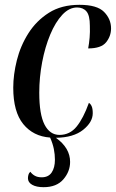

<svg xmlns="http://www.w3.org/2000/svg" viewBox="-20 -563 481 797"><path d="M161 214Q131 214 113.5 204Q96 194 96 177Q96 170 98 162.5Q100 155 106 150Q113 160 124.5 166.5Q136 173 153 173Q181 173 194.5 153Q208 133 208 100Q208 78 203.5 55.5Q199 33 188 8Q118 3 76.5 -48Q35 -99 35 -199Q35 -253 50 -313Q65 -373 98 -425Q131 -477 183 -510Q235 -543 310 -543Q383 -543 412 -513.5Q441 -484 441 -445Q441 -413 420.5 -387.5Q400 -362 346 -362Q350 -383 352 -406.5Q354 -430 353 -456Q353 -499 339 -515.5Q325 -532 300 -532Q267 -532 238.5 -501.5Q210 -471 188.5 -419.5Q167 -368 155 -305Q143 -242 143 -178Q143 -88 165 -45.5Q187 -3 227 -3Q270 -3 298 -37.5Q326 -72 349 -136Q356 -132 360.5 -122Q365 -112 365 -93Q365 -56 325 -24Q285 8 212 9Q271 51 271 109Q271 149 243 181.5Q215 214 161 214Z"/></svg>

Font: Noto Serif Display ExtraCondensed SemiBold
Style: Italic
Weight: 600
Width: 2
Italic angle: -12°
Designer: Monotype Design Team
Foundry: Monotype Imaging Inc.
Version: Version 2.009